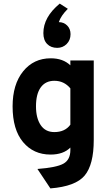

<svg xmlns="http://www.w3.org/2000/svg" viewBox="-20 -847 616 1067"><path d="M298 -581Q263 -581 242 -602.5Q221 -624 221 -663Q221 -752 312 -827L357 -798Q318 -759 307 -724Q334 -724 353 -705.5Q372 -687 372 -657Q372 -624 350.5 -602.5Q329 -581 298 -581ZM50 -256Q50 -378 108.5 -450.5Q167 -523 262 -523Q330 -523 371 -484V-511H501V-69Q501 68 450.5 128.5Q400 189 260 200L188 92Q294 84 332.5 62.5Q371 41 371 -13V-27Q332 12 261 12Q166 12 108 -57.5Q50 -127 50 -256ZM180 -256Q180 -191 206 -152Q232 -113 282 -113Q341 -113 371 -154V-356Q336 -398 282 -398Q233 -398 206.5 -361.5Q180 -325 180 -256Z"/></svg>

Font: ReCut ExtraBold
Style: Regular
Weight: 800
Designer: Giant Group (for alternate capitals set)
Version: Version 2.002;FEAKit 1.0